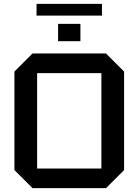

<svg xmlns="http://www.w3.org/2000/svg" viewBox="-20 -978 720 998"><path d="M55 -94V-606L149 -700H531L625 -606V-94L531 0H149ZM173 -598V-102H507V-598ZM282 -764V-854H398V-764ZM170 -897V-958H510V-897Z"/></svg>

Font: Tektur Medium
Style: Regular
Weight: 500
Designer: Adam Jagosz
Foundry: Adam Jagosz
Version: Version 1.005;gftools[0.9.30]